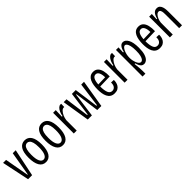

<svg xmlns="http://www.w3.org/2000/svg" viewBox="331 -1923 3456 3456"><g transform="rotate(-45 2058.5 -195.0)"><path d="M135 0 25 -526H101L184 -65H192L271 -526H347L238 0Z M584 12Q499 12 456.5 -61.5Q414 -135 414 -266Q414 -404 458.5 -472Q503 -540 584 -540Q665 -540 709.5 -472.5Q754 -405 754 -267Q754 -132 710 -60Q666 12 584 12ZM584 -52Q629 -52 655 -106Q681 -160 681 -269Q681 -346 668 -391.5Q655 -437 633 -456.5Q611 -476 584 -476Q557 -476 535 -457Q513 -438 500 -392.5Q487 -347 487 -268Q487 -160 513 -106Q539 -52 584 -52Z M1016 12Q931 12 888.5 -61.5Q846 -135 846 -266Q846 -404 890.5 -472Q935 -540 1016 -540Q1097 -540 1141.5 -472.5Q1186 -405 1186 -267Q1186 -132 1142 -60Q1098 12 1016 12ZM1016 -52Q1061 -52 1087 -106Q1113 -160 1113 -269Q1113 -346 1100 -391.5Q1087 -437 1065 -456.5Q1043 -476 1016 -476Q989 -476 967 -457Q945 -438 932 -392.5Q919 -347 919 -268Q919 -160 945 -106Q971 -52 1016 -52Z M1299 0V-527H1367L1361 -366H1377Q1384 -413 1402 -452.5Q1420 -492 1445 -516Q1470 -540 1497 -540Q1502 -540 1507 -539.5Q1512 -539 1517 -538L1514 -458Q1508 -459 1500 -459Q1473 -459 1446 -431Q1419 -403 1399 -358.5Q1379 -314 1373 -264V0Z M1654 0 1569 -528H1641L1704 -65H1717L1779 -528H1877L1940 -65H1954L2016 -528H2087L2000 0H1896L1833 -466H1823L1760 0Z M2335 11Q2281 11 2247 -12Q2213 -35 2194 -74Q2175 -113 2168 -160.5Q2161 -208 2161 -257Q2161 -312 2169 -363Q2177 -414 2196 -454Q2215 -494 2247 -517Q2279 -540 2328 -540Q2386 -540 2421 -506Q2456 -472 2471 -410.5Q2486 -349 2483 -269L2233 -262V-260Q2233 -162 2255.5 -106.5Q2278 -51 2333 -51Q2373 -51 2398.5 -82Q2424 -113 2422 -175L2490 -172Q2492 -145 2485.5 -113Q2479 -81 2462 -53Q2445 -25 2414 -7Q2383 11 2335 11ZM2328 -476Q2286 -476 2263 -434Q2240 -392 2235 -312L2414 -317Q2413 -392 2391 -434Q2369 -476 2328 -476Z M2593 0V-527H2661L2655 -366H2671Q2678 -413 2696 -452.5Q2714 -492 2739 -516Q2764 -540 2791 -540Q2796 -540 2801 -539.5Q2806 -539 2811 -538L2808 -458Q2802 -459 2794 -459Q2767 -459 2740 -431Q2713 -403 2693 -358.5Q2673 -314 2667 -264V0Z M2899 150V-527H2964L2958 -404H2974Q2979 -432 2992 -464Q3005 -496 3028 -518Q3051 -540 3085 -540Q3141 -540 3180.5 -471.5Q3220 -403 3220 -261Q3220 -163 3200.5 -103Q3181 -43 3149.5 -15.5Q3118 12 3081 12Q3049 12 3028.5 -5.5Q3008 -23 2995 -51Q2982 -79 2974 -111H2957Q2965 -51 2968.5 1.5Q2972 54 2972 84V150ZM3067 -52Q3087 -52 3105 -72Q3123 -92 3135 -138Q3147 -184 3147 -262Q3147 -340 3135.5 -386.5Q3124 -433 3106.5 -453.5Q3089 -474 3072 -474Q3053 -474 3035 -455Q3017 -436 3002.5 -404.5Q2988 -373 2979.5 -335Q2971 -297 2971 -259V-245Q2971 -216 2978 -182.5Q2985 -149 2997.5 -119Q3010 -89 3027.5 -70.5Q3045 -52 3067 -52Z M3487 11Q3433 11 3399 -12Q3365 -35 3346 -74Q3327 -113 3320 -160.5Q3313 -208 3313 -257Q3313 -312 3321 -363Q3329 -414 3348 -454Q3367 -494 3399 -517Q3431 -540 3480 -540Q3538 -540 3573 -506Q3608 -472 3623 -410.5Q3638 -349 3635 -269L3385 -262V-260Q3385 -162 3407.5 -106.5Q3430 -51 3485 -51Q3525 -51 3550.5 -82Q3576 -113 3574 -175L3642 -172Q3644 -145 3637.5 -113Q3631 -81 3614 -53Q3597 -25 3566 -7Q3535 11 3487 11ZM3480 -476Q3438 -476 3415 -434Q3392 -392 3387 -312L3566 -317Q3565 -392 3543 -434Q3521 -476 3480 -476Z M3745 0V-528H3813L3807 -401H3821Q3839 -473 3869.5 -506.5Q3900 -540 3945 -540Q3986 -540 4008 -518Q4030 -496 4040 -463Q4050 -430 4052 -397.5Q4054 -365 4054 -345V0H3981V-341Q3981 -366 3979 -397Q3977 -428 3965.5 -450.5Q3954 -473 3928 -473Q3900 -473 3876 -446.5Q3852 -420 3836.5 -380Q3821 -340 3818 -301V0Z"/></g></svg>

Font: Bricolage Grotesque 10pt Condensed Light
Style: Regular
Weight: 300
Width: 3
Designer: Mathieu Triay
Foundry: Atelier Triay
Version: Version 1.000; ttfautohint (v1.8.4.7-5d5b);gftools[0.9.32]